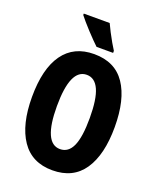

<svg xmlns="http://www.w3.org/2000/svg" viewBox="-168 -1031 942 1142"><g transform="rotate(20 303.0 -460.0)"><path d="M565 -358Q565 -183 499.5 -86.5Q434 10 303 10Q173 10 107 -87.5Q41 -185 41 -359Q41 -538 108 -631.5Q175 -725 303 -725Q435 -725 500 -629Q565 -533 565 -358ZM199 -358Q199 -124 303 -124Q356 -124 381.5 -181Q407 -238 407 -358Q407 -478 381 -536Q355 -594 303 -594Q199 -594 199 -358ZM325 -930Q334 -910 349 -881Q364 -852 379.5 -825Q395 -798 405 -783V-770H300Q288 -781 268.5 -801Q249 -821 228 -843.5Q207 -866 189 -887Q171 -908 161 -921V-930Z"/></g></svg>

Font: Noto Sans Ethiopic ExtraCondensed ExtraBold
Style: Regular
Weight: 800
Width: 2
Designer: Monotype Design Team
Foundry: Monotype Imaging Inc.
Version: Version 2.102; ttfautohint (v1.8.4.7-5d5b)